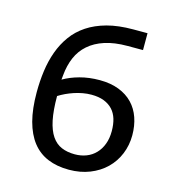

<svg xmlns="http://www.w3.org/2000/svg" viewBox="-99 -723 748 816"><g transform="rotate(15 275.0 -314.5)"><path d="M500 -202.1C500 -230.1 495.9 -255.9 487.8 -279.3C479.7 -302.7 467.5 -322.8 451.4 -339.6C435.3 -356.4 415.1 -369.5 390.9 -378.9C366.6 -388.3 338.4 -393.1 306.2 -393.1C274.9 -393.1 245.8 -389.4 219 -382.1C192.1 -374.8 168.5 -365.1 147.9 -353L149.9 -373C152.5 -402 158.9 -428.2 168.9 -451.7C179 -475.1 193.5 -495.1 212.4 -511.7C231.3 -528.3 254.7 -541.2 282.7 -550.3C310.7 -559.4 343.8 -564 381.8 -564H450.2V-638.2H387.2C343.9 -638.2 305.8 -633.7 272.9 -624.8C240.1 -615.8 211.5 -603.3 187.3 -587.2C163 -571 142.7 -551.8 126.5 -529.3C110.2 -506.8 97.2 -482.1 87.4 -455.1C77.6 -428.1 70.6 -399.3 66.4 -368.7C62.2 -338.1 60.1 -306.5 60.1 -273.9C60.1 -225.4 64.8 -183.4 74.2 -147.9C83.7 -112.5 97.5 -83.1 115.7 -59.8C134 -36.5 156.6 -19.3 183.6 -8.1C210.6 3.2 241.7 8.8 276.9 8.8C310.4 8.8 340.9 3.3 368.4 -7.6C395.9 -18.5 419.4 -33.4 439 -52.5C458.5 -71.5 473.6 -93.9 484.1 -119.6C494.7 -145.3 500 -172.9 500 -202.1ZM411.1 -196.8C411.1 -175.3 408 -156.2 401.6 -139.4C395.3 -122.6 386.5 -108.4 375.2 -96.7C364 -85 350.7 -76.1 335.2 -70.1C319.7 -64 302.7 -61 284.2 -61C262 -61 242.5 -64.6 225.6 -71.8C208.7 -78.9 194.4 -91 182.9 -107.9C171.3 -124.8 162.6 -147.4 156.7 -175.5C150.9 -203.7 147.9 -238.8 147.9 -280.8C157.1 -286.6 167.2 -292.2 178.2 -297.4C189.3 -302.6 200.9 -307.2 213.1 -311.3C225.3 -315.3 237.8 -318.5 250.5 -320.8C263.2 -323.1 275.7 -324.2 288.1 -324.2C309.6 -324.2 328 -321.2 343.5 -315.2C359 -309.2 371.7 -300.7 381.8 -289.8C391.9 -278.9 399.3 -265.5 404.1 -249.8C408.8 -234 411.1 -216.3 411.1 -196.8Z"/></g></svg>

Font: CodeNewRoman Nerd Font Mono
Style: Regular
Weight: 400
Monospace: yes
Designer: Sam Radian
Foundry: Code New Roman
Version: Version 2.00 November 29, 2014;Nerd Fonts 3.2.1